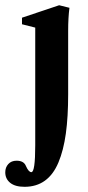

<svg xmlns="http://www.w3.org/2000/svg" viewBox="-62 -473 333 729"><path d="M31.2 236.3Q-4.4 236.3 -23.2 221.2Q-42 206.1 -42 181.2Q-42 162.6 -30.5 149.9Q-19 137.2 1 137.2Q28.8 137.2 36.6 157.7Q46.9 180.7 57.1 180.7Q71.8 180.7 71.8 78.6V-368.2L21.5 -380.9V-405.8L162.6 -453.1L201.7 -443.4Q196.8 -406.2 196.8 -356V-115.2Q196.8 -29.3 188 34.2Q179.2 97.7 159.9 143.8Q140.6 189.9 108.4 213.1Q76.2 236.3 31.2 236.3Z"/></svg>

Font: Elstob 10pt
Style: Bold
Weight: 700
Designer: Peter S. Baker
Version: Version 1.015